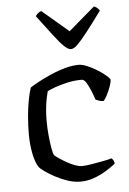

<svg xmlns="http://www.w3.org/2000/svg" viewBox="-53 -784 555 824"><g transform="rotate(-5 224.5 -372.0)"><path d="M260 0Q233 0 205 -9.5Q177 -19 152 -32.5Q127 -46 109.5 -58.5Q92 -71 87 -78Q73 -98 65 -137.5Q57 -177 57 -222Q57 -263 60.5 -301Q64 -339 70 -370Q76 -401 83 -421Q98 -431 122.5 -444Q147 -457 176.5 -470Q206 -483 237 -491.5Q268 -500 296 -500Q311 -500 331.5 -491.5Q352 -483 372.5 -470.5Q393 -458 408 -445.5Q423 -433 427 -426Q427 -414 420.5 -396Q414 -378 405.5 -361Q397 -344 389 -336Q379 -336 370.5 -339Q362 -342 355 -345Q350 -361 341.5 -382Q333 -403 323.5 -419Q314 -435 303 -435Q270 -435 240 -428Q210 -421 187.5 -413Q165 -405 154 -399Q151 -389 147 -369.5Q143 -350 140.5 -325Q138 -300 138 -272Q138 -242 141 -210.5Q144 -179 148 -155.5Q152 -132 157 -123Q162 -118 176 -108.5Q190 -99 207.5 -89Q225 -79 242.5 -72.5Q260 -66 272 -66Q288 -66 315.5 -70.5Q343 -75 368 -80Q393 -85 402 -88Q405 -85 409 -79Q413 -73 413 -64Q393 -48 368.5 -33.5Q344 -19 317 -9.5Q290 0 260 0ZM269 -570Q257 -570 239 -587.5Q221 -605 195 -639.5Q169 -674 131 -724Q134 -729 140.5 -735Q147 -741 156 -744L270 -647L383 -744Q392 -741 398 -735Q404 -729 407 -724Q369 -672 342.5 -638Q316 -604 299 -587Q282 -570 269 -570Z"/></g></svg>

Font: Texturina 12pt Light
Style: Regular
Weight: 300
Designer: Guillermo Torres Carreño
Foundry: Omnibus-Type
Version: Version 1.002